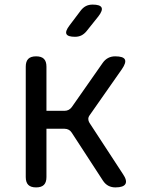

<svg xmlns="http://www.w3.org/2000/svg" viewBox="-20 -805 640 835"><path d="M137 10Q114 10 103 -1Q92 -12 92 -35V-515Q92 -538 103 -549Q114 -560 137 -560Q160 -560 171 -549Q182 -538 182 -515V-323H260Q270 -323 278 -327Q286 -331 292 -339L427 -532Q437 -546 450.5 -553Q464 -560 481 -560Q516 -560 523 -546.5Q530 -533 510 -504L370 -304Q364 -296 364 -287.5Q364 -279 369 -271L514 -49Q534 -20 525.5 -5Q517 10 482 10Q465 10 451.5 3Q438 -4 428 -19L292 -228Q287 -236 279 -240.5Q271 -245 261 -245H182V-35Q182 -12 171 -1Q160 10 137 10ZM306 -645Q275 -645 269 -657Q263 -669 282 -694L331 -759Q341 -772 353.5 -778.5Q366 -785 383 -785Q415 -785 421.5 -772.5Q428 -760 408 -734L356 -669Q346 -657 334 -651Q322 -645 306 -645Z"/></svg>

Font: Maple Mono
Style: Regular
Weight: 400
Monospace: yes
Designer: subframe7536
Version: Version 7.300